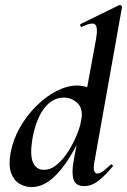

<svg xmlns="http://www.w3.org/2000/svg" viewBox="-20 -746 515 779"><path d="M108 13Q82 13 59 -0.5Q36 -14 25 -44.5Q14 -75 23 -126Q33 -180 61 -229Q89 -278 128 -316.5Q167 -355 210 -377Q253 -399 294 -399Q327 -399 352.5 -383Q378 -367 380 -332L330 -246Q301 -171 265.5 -112.5Q230 -54 190.5 -20.5Q151 13 108 13ZM158 -57Q186 -57 211.5 -78.5Q237 -100 257.5 -132.5Q278 -165 292 -199.5Q306 -234 310 -260Q318 -305 294.5 -327.5Q271 -350 239 -350Q192 -350 158.5 -305.5Q125 -261 111 -180Q101 -116 114 -86.5Q127 -57 158 -57ZM322 9Q288 9 279 -16Q270 -41 278 -89L370 -589Q378 -637 365.5 -647Q353 -657 312 -637Q308 -636 306 -642Q304 -648 308 -649L463 -725Q468 -727 472 -723Q476 -719 475 -717L363 -89Q358 -61 362.5 -51.5Q367 -42 375 -42Q386 -42 399 -52Q412 -62 428 -77Q432 -81 436 -77Q440 -73 436 -69Q405 -32 378 -11.5Q351 9 322 9Z"/></svg>

Font: Cormorant Light
Style: Italic
Weight: 300
Italic angle: -10°
Designer: Christian Thalmann (Catharsis Fonts)
Foundry: Catharsis Fonts
Version: Version 4.000